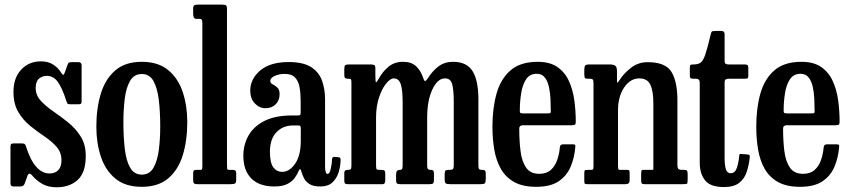

<svg xmlns="http://www.w3.org/2000/svg" viewBox="-20 -800 3690 834"><path d="M268 -362Q250.5 -417 231.5 -443.8Q212.5 -470.5 183.5 -470.5Q164 -470.5 149.5 -458.5Q135 -446.5 135 -418Q135 -386.5 157 -362.5Q179 -338.5 211.5 -316.2Q244 -294 276.2 -268Q308.5 -242 330.5 -207.2Q352.5 -172.5 352.5 -122.5Q352.5 -50.5 317.5 -18.5Q282.5 13.5 226 13.5Q190 13.5 164.8 -0.5Q139.5 -14.5 119 -38.5Q106 -54 99 -35.5L87 -2Q82.5 10 68 10H38Q25.5 10 25.5 -4V-161.5Q25.5 -170.5 28 -173.8Q30.5 -177 39.5 -177H76Q85 -177 88 -173.5Q91 -170 93 -163.5Q130 -46.5 195.5 -46.5Q219 -46.5 233 -61Q247 -75.5 247 -103.5Q247 -138 226 -162Q205 -186 173.8 -207Q142.5 -228 111.5 -253Q80.5 -278 59.5 -313.2Q38.5 -348.5 38.5 -401.5Q38.5 -461.5 72 -497.5Q105.5 -533.5 158 -533.5Q190 -533.5 211.5 -519.2Q233 -505 245.5 -484.5Q252 -475.5 254.8 -474.8Q257.5 -474 262 -486.5L273.5 -519Q276 -525.5 279.2 -527.8Q282.5 -530 292 -530H321.5Q334.5 -530 334.5 -516V-360Q334.5 -352 331.8 -349.5Q329 -347 320.5 -347H285.5Q274.5 -347 272.5 -350.8Q270.5 -354.5 268 -362Z M398.5 -249.5Q398.5 -329.5 418 -393.2Q437.5 -457 480.8 -494.2Q524 -531.5 596 -531.5Q667.5 -531.5 711 -495.2Q754.5 -459 774 -399.5Q793.5 -340 793.5 -270Q793.5 -190 774 -126.2Q754.5 -62.5 711 -25.5Q667.5 11.5 596 11.5Q524 11.5 480.8 -24.5Q437.5 -60.5 418 -120Q398.5 -179.5 398.5 -249.5ZM516 -270Q516 -206 522 -154Q528 -102 545.2 -71.8Q562.5 -41.5 596 -41.5Q629.5 -41.5 646.5 -71Q663.5 -100.5 669.8 -148.2Q676 -196 676 -250Q676 -314 669.8 -366Q663.5 -418 646.5 -448.2Q629.5 -478.5 596 -478.5Q562.5 -478.5 545.2 -449Q528 -419.5 522 -371.8Q516 -324 516 -270Z M847.5 -718H832.5Q819 -718 819 -740.5V-762.5Q819 -775 824.8 -777.5Q830.5 -780 841.5 -780H942Q956.5 -780 961.2 -777.2Q966 -774.5 966 -760V-84.5Q966 -71 966.8 -66.5Q967.5 -62 978 -62H992Q1006 -62 1006 -48.5V-21Q1006 -6 1000.8 -3Q995.5 0 981.5 0H838.5Q827.5 0 823.2 -3Q819 -6 819 -18V-44.5Q819 -54 821 -58Q823 -62 832.5 -62H852Q856 -62 857.5 -64.8Q859 -67.5 859 -81V-699.5Q859 -711.5 855.8 -714.8Q852.5 -718 847.5 -718Z M1037 -123.5Q1037 -172 1059.8 -211.8Q1082.5 -251.5 1129.2 -275Q1176 -298.5 1249 -298.5H1273Q1281.5 -298.5 1283.8 -300.5Q1286 -302.5 1286 -311.5V-362Q1286 -394.5 1281.2 -421Q1276.5 -447.5 1261.8 -463.2Q1247 -479 1216 -479Q1192.5 -479 1173.2 -470.2Q1154 -461.5 1154 -448Q1154 -439 1164.2 -434Q1174.5 -429 1184.5 -420Q1194.5 -411 1194.5 -391Q1194.5 -364 1177.5 -347Q1160.5 -330 1133 -330Q1106.5 -330 1086.8 -351Q1067 -372 1067 -406Q1067 -457 1110.2 -493.8Q1153.5 -530.5 1234 -530.5Q1298 -530.5 1332 -508.2Q1366 -486 1379 -449Q1392 -412 1392 -368.5V-77.5Q1392 -44.5 1403 -44.5Q1411.5 -44.5 1416.5 -65.8Q1421.5 -87 1422.5 -110Q1423.5 -120 1436 -118.5L1453.5 -116.5Q1459.5 -116 1459.5 -104.5Q1459 -78.5 1451 -52Q1443 -25.5 1424.2 -7.8Q1405.5 10 1372 10H1371.5Q1340 10 1323.5 -1Q1307 -12 1299.8 -27.2Q1292.5 -42.5 1289 -55Q1284.5 -75 1276 -55Q1271.5 -43.5 1261 -28.2Q1250.5 -13 1229.5 -1.5Q1208.5 10 1172 10Q1106 10 1071.5 -25Q1037 -60 1037 -123.5ZM1152.5 -141Q1152.5 -93 1167.2 -73.2Q1182 -53.5 1205.5 -53.5Q1237.5 -53.5 1262 -89Q1286.5 -124.5 1286.5 -188V-244.5Q1286.5 -255 1277 -255H1252.5Q1209 -255 1180.8 -225.5Q1152.5 -196 1152.5 -141Z M1475.5 -15.5V-49.5Q1475.5 -62 1489 -62H1491Q1500.5 -62 1503.5 -65.2Q1506.5 -68.5 1506.5 -81V-441Q1506.5 -452.5 1504.5 -455.2Q1502.5 -458 1493 -458H1491.5Q1482.5 -458 1479 -461Q1475.5 -464 1475.5 -476.5V-498.5Q1475.5 -512 1478.8 -516Q1482 -520 1495 -520H1590Q1601.5 -520 1606 -517.2Q1610.5 -514.5 1610.5 -503V-472.5Q1610.5 -440.5 1614 -442.5Q1617.5 -444.5 1626 -459.5Q1643.5 -491 1668.8 -511.2Q1694 -531.5 1731 -531.5Q1767 -531.5 1787.5 -512.2Q1808 -493 1819 -459.5Q1823.5 -445.5 1828 -448.2Q1832.5 -451 1838.5 -460Q1859 -492.5 1885.2 -512Q1911.5 -531.5 1948 -531.5Q2008 -531.5 2033 -490.5Q2058 -449.5 2058 -369V-83.5Q2058 -70 2060.8 -66Q2063.5 -62 2074 -62H2078Q2090 -62 2090 -47V-23Q2090 -7.5 2086 -3.8Q2082 0 2067 0H1936.5Q1921.5 0 1916.5 -3.2Q1911.5 -6.5 1911.5 -22V-42.5Q1911.5 -54 1914.2 -58Q1917 -62 1928 -62H1930Q1943 -62 1947 -65.2Q1951 -68.5 1951 -82V-357.5Q1951 -409 1944.2 -434.2Q1937.5 -459.5 1913 -459.5Q1880.5 -459.5 1858 -411.2Q1835.5 -363 1835.5 -288.5V-81.5Q1835.5 -68 1839.8 -65Q1844 -62 1848.5 -62H1853.5Q1857 -62 1861 -59.5Q1865 -57 1865 -45.5V-20.5Q1865 -8 1861.8 -4Q1858.5 0 1845.5 0H1719.5Q1708.5 0 1704.5 -3Q1700.5 -6 1700.5 -17.5V-40Q1700.5 -54 1704.8 -58Q1709 -62 1715.5 -62H1717.5Q1723.5 -62 1726.2 -65.5Q1729 -69 1729 -82V-357.5Q1729 -409 1720.8 -434.2Q1712.5 -459.5 1690.5 -459.5Q1675.5 -459.5 1657.5 -437.5Q1639.5 -415.5 1626.5 -377Q1613.5 -338.5 1613.5 -288.5V-83Q1613.5 -68 1616 -65Q1618.5 -62 1632.5 -62H1636.5Q1646.5 -62 1650 -59Q1653.5 -56 1653.5 -45V-18.5Q1653.5 -10.5 1651.2 -5.2Q1649 0 1640.5 0H1491Q1482 0 1478.8 -3Q1475.5 -6 1475.5 -15.5Z M2119 -250Q2119 -330 2137 -393.8Q2155 -457.5 2197.8 -494.5Q2240.5 -531.5 2315.5 -531.5Q2368.5 -531.5 2401.2 -508.8Q2434 -486 2451.2 -448Q2468.5 -410 2474.8 -364Q2481 -318 2481 -271Q2481 -261 2477.5 -258.5Q2474 -256 2463 -256H2251.5Q2235.5 -256 2235.5 -241.5Q2235.5 -189 2241 -144.2Q2246.5 -99.5 2265 -72.2Q2283.5 -45 2322 -45Q2354 -45 2372.8 -62Q2391.5 -79 2400.5 -105.5Q2409.5 -132 2412 -161Q2413 -173 2426 -173H2468.5Q2476.5 -173 2478 -170.5Q2479.5 -168 2479 -162Q2475.5 -116 2459 -76.5Q2442.5 -37 2407 -12.8Q2371.5 11.5 2309 11.5Q2250.5 11.5 2213.2 -9.5Q2176 -30.5 2155.5 -66.8Q2135 -103 2127 -150.2Q2119 -197.5 2119 -250ZM2251.5 -307.5H2358Q2368 -307.5 2370.2 -309Q2372.5 -310.5 2372.5 -316.5Q2372.5 -340.5 2371.2 -368.8Q2370 -397 2364.5 -422.2Q2359 -447.5 2346.5 -463.5Q2334 -479.5 2311.5 -479.5Q2281 -479.5 2265.2 -455.5Q2249.5 -431.5 2243.8 -395Q2238 -358.5 2238 -321Q2237.5 -313 2239.8 -310.2Q2242 -307.5 2251.5 -307.5Z M2542.5 -458H2532.5Q2522 -458 2520 -462.8Q2518 -467.5 2518 -482V-496Q2518 -511 2522.2 -515.5Q2526.5 -520 2539.5 -520H2629Q2643.5 -520 2651.8 -515Q2660 -510 2660 -491V-468.5Q2660 -444 2661 -441Q2662 -438 2672.5 -454Q2689 -480.5 2720.5 -505.2Q2752 -530 2793.5 -530Q2871 -530 2896.8 -487.5Q2922.5 -445 2922.5 -364.5V-85Q2922.5 -70 2927 -66Q2931.5 -62 2943.5 -62H2952Q2961.5 -62 2964.2 -58.5Q2967 -55 2967 -44.5V-21.5Q2967 -5 2964.5 -2.5Q2962 0 2946 0H2782Q2771 0 2768 -3Q2765 -6 2765 -17.5V-41Q2765 -49.5 2765.8 -55.8Q2766.5 -62 2773 -62H2812Q2818.5 -62 2818.2 -65.5Q2818 -69 2818 -83V-351Q2818 -404.5 2805 -432Q2792 -459.5 2757 -459.5Q2717.5 -459.5 2691 -419.8Q2664.5 -380 2664.5 -321.5V-79.5Q2664.5 -62 2670.5 -62H2704.5Q2712.5 -62 2713.8 -58.5Q2715 -55 2715 -41.5V-16Q2715 0 2697 0H2534Q2521.5 0 2519.8 -2.5Q2518 -5 2518 -17.5V-45.5Q2518 -57.5 2520 -59.8Q2522 -62 2534 -62H2543Q2551.5 -62 2554.8 -63.5Q2558 -65 2558 -78.5V-438Q2558 -451 2554.8 -454.5Q2551.5 -458 2542.5 -458Z M3236.5 -114Q3233 -82.5 3223.5 -53.2Q3214 -24 3191 -5.8Q3168 12.5 3124.5 12.5Q3065.5 12.5 3042.5 -16.8Q3019.5 -46 3019.5 -93V-440.5Q3019.5 -458 3003.5 -458H2993.5Q2983 -458 2979.8 -460.5Q2976.5 -463 2976.5 -473V-506Q2976.5 -516 2979.2 -518Q2982 -520 2992 -520Q3011.5 -520 3022.8 -527.5Q3034 -535 3043.5 -562.5Q3053 -590 3067 -650.5Q3069 -659 3071.5 -662.2Q3074 -665.5 3085.5 -665.5H3114Q3127.5 -665.5 3127.5 -651V-536Q3127.5 -525.5 3132 -522.8Q3136.5 -520 3146.5 -520H3214.5Q3224 -520 3227.2 -517Q3230.5 -514 3230.5 -504V-470.5Q3230.5 -461.5 3226.8 -459.8Q3223 -458 3214.5 -458H3147.5Q3137.5 -458 3132.5 -455.2Q3127.5 -452.5 3127.5 -441.5V-113.5Q3127.5 -82.5 3133 -65Q3138.5 -47.5 3153.5 -47.5Q3173 -47.5 3180.8 -71Q3188.5 -94.5 3191 -123Q3191.5 -131.5 3196 -131.2Q3200.5 -131 3209 -130.5L3228 -129Q3234.5 -128.5 3236 -125Q3237.5 -121.5 3236.5 -114Z M3265 -250Q3265 -330 3283 -393.8Q3301 -457.5 3343.8 -494.5Q3386.5 -531.5 3461.5 -531.5Q3514.5 -531.5 3547.2 -508.8Q3580 -486 3597.2 -448Q3614.5 -410 3620.8 -364Q3627 -318 3627 -271Q3627 -261 3623.5 -258.5Q3620 -256 3609 -256H3397.5Q3381.5 -256 3381.5 -241.5Q3381.5 -189 3387 -144.2Q3392.5 -99.5 3411 -72.2Q3429.5 -45 3468 -45Q3500 -45 3518.8 -62Q3537.5 -79 3546.5 -105.5Q3555.5 -132 3558 -161Q3559 -173 3572 -173H3614.5Q3622.5 -173 3624 -170.5Q3625.5 -168 3625 -162Q3621.5 -116 3605 -76.5Q3588.5 -37 3553 -12.8Q3517.5 11.5 3455 11.5Q3396.5 11.5 3359.2 -9.5Q3322 -30.5 3301.5 -66.8Q3281 -103 3273 -150.2Q3265 -197.5 3265 -250ZM3397.5 -307.5H3504Q3514 -307.5 3516.2 -309Q3518.5 -310.5 3518.5 -316.5Q3518.5 -340.5 3517.2 -368.8Q3516 -397 3510.5 -422.2Q3505 -447.5 3492.5 -463.5Q3480 -479.5 3457.5 -479.5Q3427 -479.5 3411.2 -455.5Q3395.5 -431.5 3389.8 -395Q3384 -358.5 3384 -321Q3383.5 -313 3385.8 -310.2Q3388 -307.5 3397.5 -307.5Z"/></svg>

Font: Besley* Condensed Medium
Style: Regular
Weight: 500
Width: 3
Designer: Owen Earl
Foundry: indestructible type*
Version: Version 3.000; ttfautohint (v1.8.3)